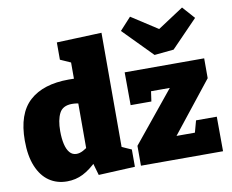

<svg xmlns="http://www.w3.org/2000/svg" viewBox="-89 -963 1321 1094"><g transform="rotate(-10 571.0 -416.0)"><path d="M214 15Q155 15 110.5 -15.5Q66 -46 41 -106.5Q16 -167 16 -255Q16 -411 95.5 -483Q175 -555 323 -555Q339 -555 355 -554.5Q371 -554 388 -552L353 -531V-660L365 -643L293 -675V-775L553 -785V-108L531 -134L608 -100V0L397 10L372 -77L392 -71Q349 -28 306.5 -6.5Q264 15 214 15ZM294 -130Q312 -130 332 -140.5Q352 -151 376 -170L353 -113V-452L376 -407Q342 -415 317 -415Q263 -415 243.5 -376.5Q224 -338 224 -274Q224 -231 231.5 -198.5Q239 -166 254.5 -148Q270 -130 294 -130ZM1117 -200 1118 0H643V-115L912 -445L938 -408H727L779 -448L765 -350H645L644 -540H1104V-425L830 -79L825 -132H1013L964 -79L997 -200ZM1030 -847 1093 -776 941 -619 829 -608 664 -776 729 -847 953 -702 812 -704Z"/></g></svg>

Font: Bitter Thin Black
Style: Regular
Weight: 900
Version: Version 3.020